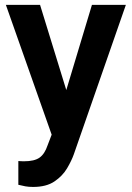

<svg xmlns="http://www.w3.org/2000/svg" viewBox="-20 -548 537 782"><path d="M143.1 -528.3 250 -181.2 354.5 -528.3H492.7L280.8 80.1Q271.5 106.4 253.2 137.5Q234.9 168.5 201.9 190.9Q168.9 213.4 114.7 213.4Q96.7 213.4 83.3 210.9Q69.8 208.5 54.7 204.6V107.9Q60.1 108.4 66.4 108.6Q72.8 108.9 77.6 108.9Q120.1 108.9 141.1 94Q162.1 79.1 173.8 43.9L190.4 0.5L3.9 -528.3Z"/></svg>

Font: Vazirmatn UI FD SemiBold
Style: Regular
Weight: 600
Designer: Saber Rastikerdar
Foundry: Saber Rastikerdar
Version: Version 33.003